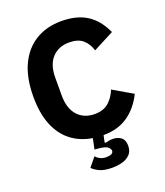

<svg xmlns="http://www.w3.org/2000/svg" viewBox="-164 -819 978 1140"><g transform="rotate(-20 325.5 -249.0)"><path d="M359 -575Q292 -575 251.5 -531.5Q211 -488 211 -405V-293Q211 -211 251.5 -167Q292 -123 359 -123Q415 -123 448.5 -153.5Q482 -184 498 -227L622 -155Q583 -76 519.5 -32Q456 12 364 12L355 55L359 59Q371 56 383 54Q395 52 407 52Q437 52 458.5 68Q480 84 480 121Q480 155 461 175Q442 195 412 203.5Q382 212 348 212Q296 212 266.5 197.5Q237 183 224 168L270 112Q280 124 296.5 132.5Q313 141 336 141Q355 141 367.5 135Q380 129 380 116Q380 105 366 92.5Q352 80 305 76L284 74L298 7Q222 -5 166 -48Q110 -91 80 -165Q50 -239 50 -344Q50 -462 88 -543.5Q126 -625 195.5 -667.5Q265 -710 359 -710Q455 -710 518.5 -670Q582 -630 620 -546L489 -478Q476 -522 445.5 -548.5Q415 -575 359 -575Z"/></g></svg>

Font: IBM Plex Sans
Style: Regular
Weight: 400
Designer: Mike Abbink, Paul van der Laan, Pieter van Rosmalen
Foundry: Bold Monday
Version: Version 3.201